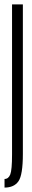

<svg xmlns="http://www.w3.org/2000/svg" viewBox="-30 -620 146 869"><path d="M-9.5 229Q33.5 229 53.5 200.5Q73.5 172 73.5 76.5V-600H24.5V79Q24.5 149 16.5 169.5Q8.5 190 -9.5 190Z"/></svg>

Font: Anybody UltraCondensed Light
Style: Regular
Weight: 300
Width: 1
Version: Version 1.113;gftools[0.9.25]